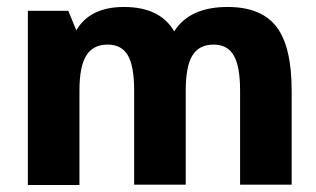

<svg xmlns="http://www.w3.org/2000/svg" viewBox="-20 -531 907 551"><path d="M208 -271V0H60V-500H176L199 -444Q238 -511 336 -511Q439 -511 480 -441Q524 -511 633 -511Q730 -511 773.5 -454Q817 -397 817 -271V-1H669V-271Q669 -340 651 -371.5Q633 -403 593 -403Q551 -403 532 -371.5Q513 -340 513 -271V-1H365V-271Q365 -341 347 -372Q329 -403 289 -403Q247 -403 227.5 -371.5Q208 -340 208 -271Z"/></svg>

Font: Fivo Sans
Style: Regular
Weight: 700
Designer: Alexander Slobzheninov
Foundry: Alexander Slobzheninov
Version: 1.0